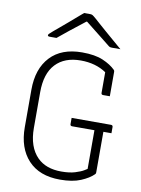

<svg xmlns="http://www.w3.org/2000/svg" viewBox="-102 -1012 805 1100"><g transform="rotate(10 300.0 -462.0)"><path d="M330 -340H559Q570 -340 570 -329V-293H523V-58Q523 -55 522.5 -52Q522 -49 518 -45Q493 -20 445.5 0Q398 20 325 20Q205 20 140 -50Q75 -120 75 -241V-459Q75 -581 140 -650.5Q205 -720 325 -720Q400 -720 446.5 -700Q493 -680 520 -653Q524 -649 524 -643V-500H485Q474 -500 474 -511V-631Q412 -673 325 -673Q231 -673 179 -617.5Q127 -562 127 -454V-246Q127 -135 185 -77Q235 -27 325 -27Q372 -27 404.5 -37Q437 -47 454 -57.5Q471 -68 471 -68V-293H341Q330 -293 330 -304ZM296 -944H332Q340 -944 346 -940.5Q352 -937 368 -923Q376 -916 395.5 -898.5Q415 -881 440 -859.5Q465 -838 490.5 -816Q516 -794 537 -776Q525 -777 514.5 -776.5Q504 -776 492 -776Q481 -776 476 -777.5Q471 -779 463 -786Q448 -798 411 -827.5Q374 -857 322 -898H318Q266 -858 229.5 -828.5Q193 -799 165 -776H126Q114 -776 114 -783Q114 -787 118.5 -791.5Q123 -796 139 -810Q152 -821 173.5 -839Q195 -857 219 -877.5Q243 -898 263.5 -916Q284 -934 296 -944Z"/></g></svg>

Font: Recursive Mn Lnr St Lt
Style: Regular
Weight: 300
Monospace: yes
Version: Version 1.079;hotconv 1.0.112;makeotfexe 2.5.65598; ttfautoh